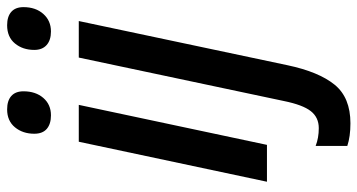

<svg xmlns="http://www.w3.org/2000/svg" viewBox="-258 -530 1027 552"><g transform="rotate(-90 256.0 -253.5)"><path d="M148 -669Q148 -702 166.5 -724.5Q185 -747 218 -747Q243 -747 256.5 -735Q270 -723 270 -700Q270 -665 251 -643Q232 -621 201 -621Q176 -621 162 -633Q148 -645 148 -669ZM125 -541H231L116 0H10ZM389 -669Q389 -702 407.5 -724.5Q426 -747 460 -747Q485 -747 498.5 -735Q512 -723 512 -700Q512 -665 492.5 -643Q473 -621 442 -621Q417 -621 403 -633.5Q389 -646 389 -669ZM113 231V140Q136 149 164 149Q195 149 213 126Q231 103 242 49L367 -541H472L345 59Q326 149 289 194.5Q252 240 178 240Q140 240 113 231Z"/></g></svg>

Font: Noto Sans UI NarrowMedium
Style: Italic
Weight: 500
Width: 4
Italic angle: -12°
Designer: Monotype Design Team
Foundry: Monotype Imaging Inc.
Version: Version 1.001